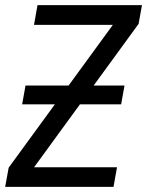

<svg xmlns="http://www.w3.org/2000/svg" viewBox="-28 -731 575 751"><path d="M459 -396.5 445.8 -322.8H58.6L71.8 -396.5ZM429.7 -76.7 416 0H25.4L39.1 -76.7ZM514.2 -637.7 49.3 0H-7.8L5.9 -75.2L469.7 -710.9H527.3ZM490.2 -710.9 476.6 -633.8H105L118.7 -710.9Z"/></svg>

Font: Roboto Condensed
Style: Italic
Weight: 400
Italic angle: -12°
Designer: Christian Robertson
Foundry: Google
Version: Version 3.0